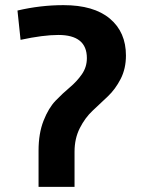

<svg xmlns="http://www.w3.org/2000/svg" viewBox="-20 -727 570 747"><path d="M130 0V-141Q130 -208 149.5 -257.5Q169 -307 196.5 -335.5Q224 -364 251.5 -387Q279 -410 298.5 -438Q318 -466 318 -501Q318 -591 207 -591Q148 -591 60 -572L48 -686Q137 -707 227 -707Q345 -707 407.5 -654.5Q470 -602 470 -511Q470 -460 449.5 -420Q429 -380 399.5 -352Q370 -324 340.5 -296.5Q311 -269 290.5 -228.5Q270 -188 270 -137V0Z"/></svg>

Font: FiraGO
Style: Bold
Weight: 700
Designer: bBox Type
Foundry: bBox Type GmbH
Version: Version 1.001;PS 001.001;hotconv 1.0.88;makeotf.lib2.5.64775